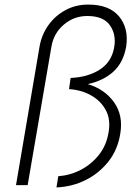

<svg xmlns="http://www.w3.org/2000/svg" viewBox="-20 -810 577 840"><path d="M284 -434 282 -420Q335 -417 378 -393Q421 -369 443 -328Q465 -287 455 -231Q446 -175 413.5 -133.5Q381 -92 334.5 -67.5Q288 -43 235 -39L227 10Q296 7 355 -22.5Q414 -52 454.5 -103.5Q495 -155 506 -224Q520 -305 479 -362.5Q438 -420 364 -442Q433 -457 476.5 -497Q520 -537 532 -606Q544 -686 501 -738Q458 -790 366 -790Q311 -790 266 -765.5Q221 -741 191.5 -699.5Q162 -658 153 -606L50 0H101L205 -606Q215 -665 259.5 -702.5Q304 -740 362 -740Q433 -740 461.5 -698.5Q490 -657 479 -600Q467 -537 415 -504.5Q363 -472 289 -469Z"/></svg>

Font: Jost* 300 Light Italic
Style: Italic
Weight: 300
Italic angle: -10°
Version: Version 3.200; ttfautohint (v0.97) -l 8 -r 50 -G 200 -x 14 -